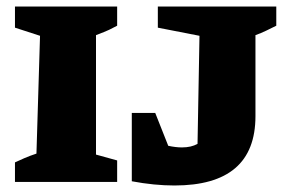

<svg xmlns="http://www.w3.org/2000/svg" viewBox="-20 -559 877 590"><path d="M26 0V-60Q41 -67 56 -73.5Q71 -80 92 -87L103 -449L26 -474V-539H340V-480Q327 -473 315.5 -467.5Q304 -462 275 -451V-84L340 -66V0ZM385 -2V-212H457L497 -111Q520 -106 539 -106Q568 -106 587 -117L593 -449L465 -474V-539H829V-480Q815 -473 798.5 -465Q782 -457 765 -451V-202Q765 11 516 11Q454 11 385 -2Z"/></svg>

Font: Piazzolla SC ExtraBold
Style: Regular
Weight: 800
Designer: Juan Pablo del Peral
Foundry: Huerta Tipografica
Version: Version 1.330